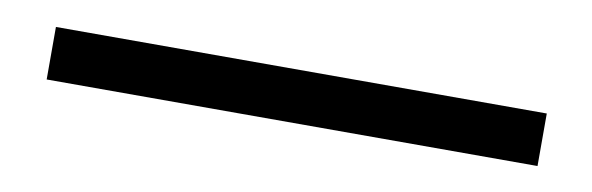

<svg xmlns="http://www.w3.org/2000/svg" viewBox="-24 30 611 198"><g transform="rotate(10 282.0 129.5)"><path d="M25 102H539V157H25Z"/></g></svg>

Font: IBM Plex Serif
Style: Regular
Weight: 400
Designer: Mike Abbink, Paul van der Laan, Pieter van Rosmalen
Foundry: Bold Monday
Version: Version 2.6